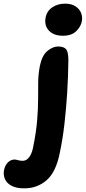

<svg xmlns="http://www.w3.org/2000/svg" viewBox="-141 -773 470 1053"><path d="M-8 260Q-50 260 -76.5 246.5Q-103 233 -113.5 210Q-124 187 -119 160Q-113 132 -97 117Q-81 102 -62 102Q-55 102 -50 103.5Q-45 105 -40 106Q-35 107 -29.5 108Q-24 109 -17 109Q4 109 18.5 90Q33 71 40 38Q58 -51 63 -115.5Q68 -180 68 -230Q68 -280 68.5 -323.5Q69 -367 78 -413Q90 -470 119.5 -494Q149 -518 178 -518Q208 -518 221 -503.5Q234 -489 234 -442Q233 -353 227.5 -265Q222 -177 212.5 -94Q203 -11 187 65Q166 171 114.5 215.5Q63 260 -8 260ZM204 -577Q153 -577 127 -605.5Q101 -634 109 -676Q116 -713 146 -733Q176 -753 216 -753Q251 -753 273.5 -738Q296 -723 304 -701Q312 -679 308 -657Q303 -628 277.5 -602.5Q252 -577 204 -577Z"/></svg>

Font: Shantell Sans
Style: Bold Italic
Weight: 700
Italic angle: -11°
Designer: Stephen Nixon, Anya Danilova, Shantell Martin
Foundry: Arrow Type
Version: Version 1.011;[c5ecc13dd]